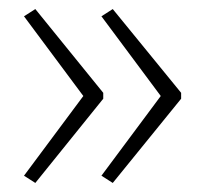

<svg xmlns="http://www.w3.org/2000/svg" viewBox="-20 -581 452 424"><path d="M380 -363V-376L229 -561L204 -545L335 -369L204 -193L229 -177ZM208 -363V-376L58 -561L33 -545L164 -369L33 -193L58 -177Z"/></svg>

Font: Noto Sans Kannada UI SemiCondensed ExtraLight
Style: Regular
Weight: 200
Width: 4
Designer: Jelle Bosma - Monotype Design Team
Foundry: Monotype Imaging Inc.
Version: Version 2.005